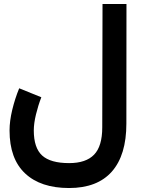

<svg xmlns="http://www.w3.org/2000/svg" viewBox="-20 -697 712 971"><path d="M189 -205.1Q172.9 -163.6 161.9 -118.2Q150.9 -72.8 150.9 -37.1Q150.9 50.8 193.1 89.4Q235.4 127.9 329.6 127.9Q414.6 127.9 455.8 85.2Q497.1 42.5 497.1 -52.7L498.5 -676.8H619.6L619.1 -71.8Q619.1 87.4 545.7 170.7Q472.2 253.9 329.1 253.9Q185.5 253.9 106.9 179.9Q28.3 106 28.3 -37.1Q28.3 -85 42 -141.8Q55.7 -198.7 77.1 -250.5Z"/></svg>

Font: Vazir WOL-UI
Style: Bold-WOL-UI
Weight: 700
Designer: Saber Rastikerdar
Foundry: Saber Rastikerdar
Version: Version 30.1.0